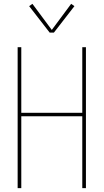

<svg xmlns="http://www.w3.org/2000/svg" viewBox="-20 -981 540 1001"><path d="M72 0V-735H91V-393H409V-735H428V0H409V-375H91V0ZM239 -811 132 -949 149 -961 250 -825 351 -961 368 -949 261 -811Z"/></svg>

Font: Zed Mono Thin
Style: Regular
Weight: 100
Monospace: yes
Designer: Belleve Invis
Foundry: Belleve Invis
Version: Version 1.0.0; ttfautohint (v1.8.4)